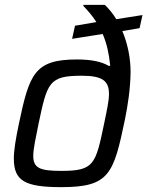

<svg xmlns="http://www.w3.org/2000/svg" viewBox="-20 -763 607 791"><path d="M233 8C431 8 448 -46 495 -272C507 -332 517 -397 518 -466C518 -524 506 -583 484 -635L555 -647L567 -701L459 -684C446 -706 430 -725 412 -743H324L323 -739C344 -717 363 -695 377 -672L289 -657L277 -603L403 -623C420 -584 429 -542 434 -493L429 -491C399 -509 356 -518 297 -518C122 -518 101 -458 58 -254C45 -192 37 -144 37 -110C37 -18 82 8 233 8ZM233 -59C145 -59 117 -70 117 -121C117 -150 127 -193 139 -254C175 -424 182 -451 317 -451C403 -451 429 -429 429 -376C429 -347 420 -307 409 -254C374 -86 368 -59 233 -59Z"/></svg>

Font: Saira UNSAM
Style: Italic
Weight: 400
Italic angle: -12°
Designer: Hector Gatti with collaboration of the Omnibus-Type team
Foundry: Omnibus-Type
Version: Version 0.072;PS 000.072;hotconv 1.0.88;makeotf.lib2.5.64775